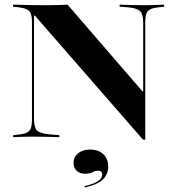

<svg xmlns="http://www.w3.org/2000/svg" viewBox="-20 -591 763 827"><path d="M596 10.5 129.8 -524.2H126.6V-201.6H117.7V-492.7Q117.7 -518.5 112.9 -531.5Q108.1 -544.4 96 -550.4Q83.9 -556.5 59.7 -559.7L36.3 -562.1V-571Q51.6 -571 73.4 -570.2Q95.2 -569.4 121.4 -569Q147.6 -568.5 175.8 -568.5H187.9Q212.9 -568.5 233.9 -569.4Q254.8 -570.2 271 -571L593.5 -197.6H596.8V-492.7Q596.8 -529 584.3 -542.3Q571.8 -555.6 529.8 -559.7L495.2 -562.1V-571Q515.3 -570.2 544 -569.4Q572.6 -568.5 600.8 -568.5Q618.5 -568.5 634.3 -569Q650 -569.4 663.7 -570.2Q677.4 -571 687.1 -571V-562.1L665.3 -559.7Q640.3 -557.3 627.8 -551.2Q615.3 -545.2 610.5 -531.9Q605.6 -518.5 605.6 -492.7V10.5ZM126.6 -78.2Q126.6 -41.9 139.5 -29Q152.4 -16.1 194.4 -12.1L235.5 -8.9V0Q221.8 -0.8 203.2 -1.2Q184.7 -1.6 164.1 -2Q143.5 -2.4 122.6 -2.4Q105.6 -2.4 89.5 -2Q73.4 -1.6 60.1 -1.2Q46.8 -0.8 37.1 0V-8.9L58.9 -11.3Q83.1 -13.7 95.6 -19.8Q108.1 -25.8 112.9 -39.1Q117.7 -52.4 117.7 -78.2V-201.6H126.6ZM345.2 216.1 344.4 210.5Q381.5 202.4 400.8 189.9Q420.2 177.4 420.2 161.3Q420.2 144.4 402.4 144.4Q390.3 144.4 378.2 150.8Q366.1 157.3 346 157.3Q323.4 157.3 310.1 144.4Q296.8 131.5 296.8 110.5Q296.8 84.7 316.5 69Q336.3 53.2 368.5 53.2Q404 53.2 425 73Q446 92.7 446 126.6Q446 161.3 421.4 183.5Q396.8 205.6 345.2 216.1Z"/></svg>

Font: Playfair 144pt SemiExpanded ExtraBold
Style: Regular
Weight: 800
Width: 6
Designer: Claus Eggers Sørensen
Foundry: Claus Eggers Sørensen
Version: Version 2.203